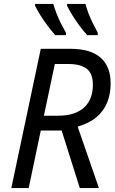

<svg xmlns="http://www.w3.org/2000/svg" viewBox="-20 -964 587 984"><path d="M38 0 189 -714H339Q443 -714 495 -669Q547 -624 547 -536Q547 -484 530 -440.5Q513 -397 476 -365Q439 -333 378 -315L487 0H389L296 -295H189L127 0ZM277 -371Q324 -371 357.5 -382.5Q391 -394 413 -415Q435 -436 445.5 -465Q456 -494 456 -529Q456 -588 424 -612Q392 -636 330 -636H261L205 -371ZM427 -784Q409 -803 389 -830Q369 -857 351.5 -885Q334 -913 324 -934V-944H418Q424 -920 434 -894Q444 -868 456.5 -843.5Q469 -819 481 -796V-784ZM263 -784Q246 -803 225.5 -830Q205 -857 187.5 -885Q170 -913 160 -934V-944H253Q260 -920 270 -894Q280 -868 292.5 -843.5Q305 -819 318 -796V-784Z"/></svg>

Font: Noto Sans Display
Style: Italic
Weight: 400
Italic angle: -12°
Designer: Monotype Design Team
Foundry: Monotype Imaging Inc.
Version: Version 2.003